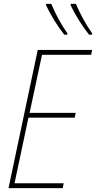

<svg xmlns="http://www.w3.org/2000/svg" viewBox="-20 -972 496 992"><path d="M328 -793V-800Q279 -870 245 -952H218V-945Q235 -908 261 -866Q287 -824 312 -793ZM456 -793V-800Q433 -832 410.5 -873Q388 -914 372 -952H345V-945Q362 -908 388.5 -866Q415 -824 440 -793ZM304 0 309 -25H55L127 -364H366L371 -389H133L197 -689H451L456 -714H175L24 0Z"/></svg>

Font: Noto Sans Display SemiCondensed Thin
Style: Italic
Weight: 250
Width: 4
Designer: Monotype Design team
Foundry: Monotype Imaging Inc.
Version: 1.000